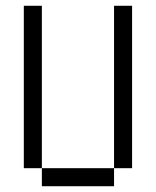

<svg xmlns="http://www.w3.org/2000/svg" viewBox="-20 -645 540 665"><path d="M125 -62.5V0H375V-62.5ZM125 -62.5V-625H62.5V-62.5ZM375 -62.5H437.5V-625H375Z"/></svg>

Font: CalcUnifontExMono
Style: Regular
Weight: 500
Version: Version 15.0.06